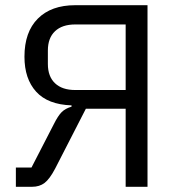

<svg xmlns="http://www.w3.org/2000/svg" viewBox="-20 -718 680 738"><path d="M41 0V-74H101L187 -241Q203 -273 217 -287Q231 -301 255 -308V-313Q164 -316 119 -365.5Q74 -415 74 -500Q74 -595 125.5 -646.5Q177 -698 269 -698H547V0H463V-300H310L192 -70Q171 -30 151.5 -15Q132 0 103 0ZM269 -372H463V-624H269Q219 -624 191.5 -598Q164 -572 164 -524V-472Q164 -424 191.5 -398Q219 -372 269 -372Z"/></svg>

Font: Anuphan
Style: Regular
Weight: 400
Designer: Mike Abbink, Paul van der Laan, Pieter van Rosmalen, Mint Tantisuwanna
Foundry: Bold Monday; Cadson Demak
Version: Version 3.002;hotconv 1.0.109;makeotfexe 2.5.65596